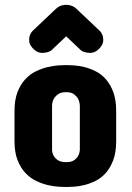

<svg xmlns="http://www.w3.org/2000/svg" viewBox="-20 -749 528 769"><path d="M379.9 -625Q385.3 -619.6 389.4 -610.6Q393.6 -601.6 393.6 -589.8Q393.6 -577.1 387.9 -567.9Q382.3 -558.6 375 -551.8Q366.2 -543.5 357.9 -540.3Q349.6 -537.1 340.8 -537.1Q329.1 -537.1 317.4 -540.8Q305.7 -544.4 298.8 -552.7L245.1 -603.5L191.4 -552.7Q184.6 -544.4 172.9 -540.8Q161.1 -537.1 149.4 -537.1Q140.6 -537.1 132.3 -540.3Q124 -543.5 115.2 -551.8Q107.9 -558.6 102.3 -567.9Q96.7 -577.1 96.7 -589.8Q96.7 -601.6 100.8 -610.6Q105 -619.6 110.4 -625L203.1 -712.9Q210.4 -720.2 219.5 -724.4Q228.5 -728.5 240.2 -729.5H250Q272 -728 287.1 -712.9ZM38.1 -304.7Q38.1 -349.6 50.3 -380.6Q62.5 -411.6 81.8 -432.1Q101.1 -452.6 124.8 -463.9Q148.4 -475.1 171.4 -480.5Q194.3 -485.8 214.1 -487.1Q233.9 -488.3 245.1 -488.3Q256.3 -488.3 275.9 -487.1Q295.4 -485.8 317.6 -480.5Q339.8 -475.1 362.5 -463.9Q385.3 -452.6 403.6 -432.1Q421.9 -411.6 433.6 -380.6Q445.3 -349.6 445.3 -304.7V-183.6Q445.3 -138.7 433.6 -107.7Q421.9 -76.7 403.6 -56.2Q385.3 -35.6 362.5 -24.4Q339.8 -13.2 317.6 -7.8Q295.4 -2.4 275.9 -1.2Q256.3 0 245.1 0Q233.9 0 214.1 -1.2Q194.3 -2.4 171.4 -7.8Q148.4 -13.2 124.8 -24.4Q101.1 -35.6 81.8 -56.2Q62.5 -76.7 50.3 -107.7Q38.1 -138.7 38.1 -183.6ZM188.5 -149.4Q189 -135.3 195.3 -124.5Q200.7 -114.7 212.2 -107.2Q223.6 -99.6 245.1 -99.6Q265.6 -99.6 276.6 -107.2Q287.6 -114.7 293 -124.5Q298.8 -135.3 299.8 -149.4V-326.2Q298.8 -340.8 293 -353Q287.6 -362.8 276.6 -371.3Q265.6 -379.9 245.1 -379.9Q223.6 -379.9 212.2 -371.3Q200.7 -362.8 195.3 -353Q189 -340.8 188.5 -326.2Z"/></svg>

Font: Concert One
Style: Regular
Weight: 400
Version: Version 1.003